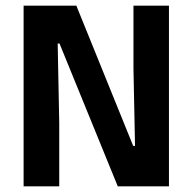

<svg xmlns="http://www.w3.org/2000/svg" viewBox="-20 -659 682 679"><path d="M63.5 -639H250L451 -143H457.5L452 -415.5V-639H577.5V0H396.5L190.5 -505H184L189.5 -224V0H63.5Z"/></svg>

Font: Anek Devanagari Medium SemiBold
Style: Regular
Weight: 600
Version: Version 1.003